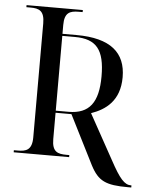

<svg xmlns="http://www.w3.org/2000/svg" viewBox="-57 -761 729 928"><g transform="rotate(5 307.5 -297.0)"><path d="M599 120H615V110H613C581 110 557 83 511 -2L390 -221C459 -245 527 -292 527 -407C527 -526 453 -591 287 -591H219V-634C219 -694 245 -704 288 -704H307V-714H34V-704H54C96 -704 122 -694 122 -633V-80C122 -18 93 -10 52 -10H34V0H303V-10H289C247 -10 219 -18 219 -80V-208H296L416 30C454 103 491 120 599 120ZM281 -218H219V-581H280C385 -581 425 -531 425 -403C425 -276 382 -218 281 -218Z"/></g></svg>

Font: Noto Serif Display SemiCondensed
Style: Regular
Weight: 400
Width: 4
Designer: Monotype Design Team
Foundry: Monotype Imaging Inc.
Version: Version 2.009